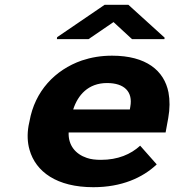

<svg xmlns="http://www.w3.org/2000/svg" viewBox="-20 -770 735 800"><path d="M633 -85 564 -163C525 -127 471 -104 401 -104C379 -104 359 -106 342 -112C294 -128 264 -165 266 -218H670L681 -278C688 -317 688 -353 682 -385C664 -476 589 -538 447 -538C401 -538 360 -531 321 -518C209 -479 125 -390 103 -265L99 -246C93 -211 94 -177 103 -146C129 -54 217 10 369 10C486 10 574 -29 633 -85ZM523 -326 521 -314H285C304 -373 347 -424 426 -424C499 -424 534 -387 523 -326ZM666 -613 515 -750H416L218 -615L217 -607H349L453 -678L530 -607H665Z"/></svg>

Font: Asimov
Style: XWidIt
Weight: 500
Designer: Google
Version: Version 2.000980; 2014